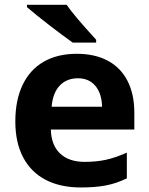

<svg xmlns="http://www.w3.org/2000/svg" viewBox="-20 -784 631 813"><path d="M44.9 -269.5Q44.9 -359.9 75.7 -424.3Q106.4 -488.8 164.8 -522.5Q223.1 -556.2 305.2 -556.2Q381.8 -556.2 436.5 -526.9Q491.2 -497.6 520 -441.4Q548.8 -385.3 548.8 -306.2V-235.4H195.3Q196.8 -169.9 234.1 -134.3Q271.5 -98.6 338.4 -98.6Q387.7 -98.6 427.5 -107.2Q467.3 -115.7 517.1 -137.7V-28.8Q473.1 -7.3 428.5 1.2Q383.8 9.8 322.3 9.8Q234.9 9.8 172.6 -22.9Q110.4 -55.7 77.6 -118.4Q44.9 -181.2 44.9 -269.5ZM310.1 -452.6Q262.7 -452.6 233.2 -421.9Q203.6 -391.1 198.7 -332H412.1Q411.1 -387.7 384 -420.2Q356.9 -452.6 310.1 -452.6ZM94.2 -753.9V-763.7H262.2Q290.5 -721.2 387.2 -615.7V-603.5H288.1Q246.6 -632.8 187.7 -678.2Q128.9 -723.6 94.2 -753.9Z"/></svg>

Font: Viking Open Sans
Style: Bold
Weight: 700
Foundry: Ascender Corporation
Version: Version 2.001